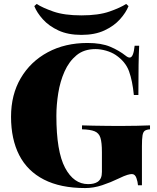

<svg xmlns="http://www.w3.org/2000/svg" viewBox="-20 -940 796 974"><path d="M424 -722Q494 -722 539 -703Q584 -684 618 -657Q629 -648 638 -648Q657 -648 663 -708H686Q684 -668 683 -610.5Q682 -553 682 -458H659Q652 -530 634.5 -578.5Q617 -627 567 -661Q546 -675 518 -683Q490 -691 464 -691Q406 -691 368 -659.5Q330 -628 307.5 -577.5Q285 -527 275.5 -467.5Q266 -408 266 -352Q266 -172 310 -89Q354 -6 427 -6Q443 -6 455 -9Q467 -12 476 -18Q487 -26 492 -38Q497 -50 497 -68V-168Q497 -217 489.5 -241Q482 -265 460 -274Q438 -283 396 -284V-304Q419 -303 452 -302.5Q485 -302 521 -301.5Q557 -301 587 -301Q635 -301 675.5 -302Q716 -303 741 -304V-284Q724 -283 715 -277Q706 -271 703 -253Q700 -235 700 -198V0H680Q679 -17 672 -37Q665 -57 649 -57Q641 -57 626.5 -53Q612 -49 581 -34Q542 -15 498.5 -0.5Q455 14 412 14Q287 14 203 -29Q119 -72 77.5 -153Q36 -234 36 -348Q36 -460 85.5 -544Q135 -628 222.5 -675Q310 -722 424 -722ZM620 -920 632 -909Q619 -876 588.5 -842Q558 -808 509.5 -785.5Q461 -763 393 -763Q325 -763 276.5 -785.5Q228 -808 197.5 -842Q167 -876 154 -909L166 -920Q195 -901 250.5 -881.5Q306 -862 393 -862Q480 -862 535.5 -881.5Q591 -901 620 -920Z"/></svg>

Font: Playfair Display Black
Style: Regular
Weight: 900
Designer: Claus Eggers Sørensen
Foundry: Claus Eggers Sørensen
Version: Version 1.203